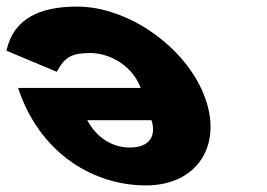

<svg xmlns="http://www.w3.org/2000/svg" viewBox="-92 -548 810 583"><path d="M-36.8 -281C-35.4 -275 -31.2 -264 -28.5 -257C40.8 -77 195.3 15 351.3 15C506.3 15 586.3 -107 528.5 -257C471.1 -406 297.1 -528 142.1 -528C28.1 -528 -51.7 -491 -72.3 -394L80.4 -330C105.6 -376 126.4 -387 183.4 -387C228.4 -387 304.8 -360 335.2 -281ZM368 -183C383.1 -136 363 -100 302 -100C250 -100 201.8 -129 173 -183Z"/></svg>

Font: Hussar
Style: BdOpOblFour
Weight: 700
Foundry: Cannot Into Space Fonts
Version: Version 2.00